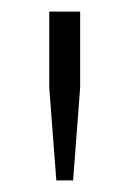

<svg xmlns="http://www.w3.org/2000/svg" viewBox="-20 -749 223 331"><path d="M106 -438H77.1L64.9 -598.1V-729H118.2V-598.1Z"/></svg>

Font: Lumene Sans Light
Style: Regular
Weight: 300
Designer: Deni Anggara
Version: Version 1.003;Glyphs 3.1.2 (3151)